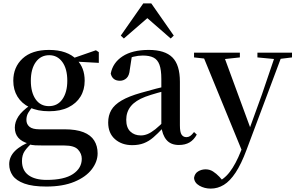

<svg xmlns="http://www.w3.org/2000/svg" viewBox="-20 -836 1736 1127"><path d="M252 259Q171 259 123 241.5Q75 224 54.5 194.5Q34 165 34 128Q34 84 68 50Q102 16 169 -9L173 -1Q141 27 125 50.5Q109 74 109 109Q109 164 147 192Q185 220 254 220Q357 220 408.5 185.5Q460 151 460 96Q460 66 438 42Q416 18 358 18H239Q208 18 187 17Q166 16 147 10V7Q67 -16 67 -87Q67 -120 87.5 -152Q108 -184 158 -219V-228L179 -218Q156 -192 145.5 -173.5Q135 -155 135 -132Q135 -107 153 -92Q171 -77 211 -77H358Q427 -77 470 -60Q513 -43 533 -11Q553 21 553 64Q553 113 518.5 158Q484 203 416.5 231Q349 259 252 259ZM268 -183Q200 -183 153.5 -206Q107 -229 82.5 -269Q58 -309 58 -362Q58 -442 112.5 -492.5Q167 -543 268 -543Q322 -543 362.5 -528.5Q403 -514 428 -488L431 -485Q477 -439 477 -362Q477 -309 452.5 -269Q428 -229 381.5 -206Q335 -183 268 -183ZM267 -213Q318 -213 346.5 -254Q375 -295 375 -362Q375 -432 346 -472Q317 -512 269 -512Q219 -512 190 -471.5Q161 -431 161 -362Q161 -294 189 -253.5Q217 -213 267 -213ZM396 -476V-492H402L543 -541L560 -530V-467Z M756 16Q695 16 655 -19Q615 -54 615 -117Q615 -158 633 -189.5Q651 -221 693.5 -246Q736 -271 807 -291Q848 -303 896 -315.5Q944 -328 984 -337V-312Q944 -302 903.5 -290.5Q863 -279 833 -268Q775 -246 748 -212.5Q721 -179 721 -133Q721 -87 745 -64Q769 -41 807 -41Q826 -41 846 -49Q866 -57 892 -77.5Q918 -98 953 -135L966 -84H936Q906 -52 880 -29.5Q854 -7 824.5 4.5Q795 16 756 16ZM1030 15Q982 15 957 -15Q932 -45 927 -96V-99V-372Q927 -426 916 -456Q905 -486 881 -498Q857 -510 818 -510Q791 -510 763 -503Q735 -496 700 -480L754 -506L742 -428Q739 -392 722.5 -377Q706 -362 684 -362Q640 -362 630 -404Q642 -468 699.5 -505.5Q757 -543 853 -543Q948 -543 992 -499Q1036 -455 1036 -356V-100Q1036 -60 1046 -45.5Q1056 -31 1074 -31Q1086 -31 1096 -37.5Q1106 -44 1119 -61L1135 -46Q1118 -15 1092.5 0Q1067 15 1030 15ZM982 -610 811 -759H879L707 -610L689 -627L821 -816H868L1000 -627Z M1217 271Q1180 271 1150.5 254Q1121 237 1119 208Q1123 182 1143 170Q1163 158 1187 158Q1211 158 1230.5 170.5Q1250 183 1268 202L1297 235L1264 254L1244 237Q1293 220 1328.5 173.5Q1364 127 1394 51L1423 -21L1430 -40L1518 -283L1601 -527H1641L1427 44Q1396 127 1363 177Q1330 227 1294 249Q1258 271 1217 271ZM1406 63 1164 -527H1287L1451 -81L1457 -69ZM1119 -499V-527H1388V-499L1286 -488H1219ZM1491 -499V-527H1694V-499L1613 -489H1596Z"/></svg>

Font: Noto Serif TC ExtraLight SemiBold
Style: Regular
Weight: 600
Version: Version 2.003-H1;hotconv 1.1.1;makeotfexe 2.6.0